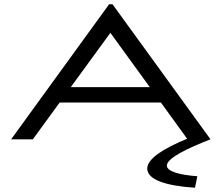

<svg xmlns="http://www.w3.org/2000/svg" viewBox="-20 -654 1040 901"><path d="M906 173C824 167 763 151 763 123C763 87 865 40 967 0H968L508 -634H492L32 0H134L260 -173H735L858 -3C745 44 671 91 671 137C671 188 755 218 895 227ZM498 -500 683 -245H312Z"/></svg>

Font: Inconsolata UltraExpanded
Style: Regular
Weight: 400
Width: 9
Monospace: yes
Designer: Raph Levien, Cyreal, Brenton Simpson
Foundry: Raph Levien, Cyreal, Google
Version: Version 3.100